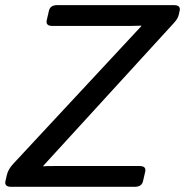

<svg xmlns="http://www.w3.org/2000/svg" viewBox="-43 -720 713 740"><path d="M0 0Q-26.9 0 -22 -22L-16.6 -45.4Q-11.7 -67.4 8.3 -88.9L501.5 -619.1L502 -621.1Q481.9 -620.1 462.4 -620.1H158.7Q132.3 -620.1 137.2 -642.1L145.5 -678.2Q150.4 -700.2 177.2 -700.2H627.4Q654.3 -700.2 649.4 -678.2L646 -663.1Q642.6 -648.4 628.9 -633.3L124 -81.1L123.5 -79.1Q137.2 -80.1 163.1 -80.1H495.1Q521.5 -80.1 516.6 -58.1L508.3 -22Q503.4 0 476.6 0Z"/></svg>

Font: Istok
Style: Italic
Weight: 500
Italic angle: -13°
Designer: Andrey V. Panov
Foundry: Andrey V. Panov
Version: Version 1.0.3